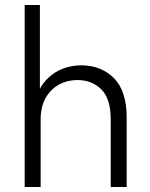

<svg xmlns="http://www.w3.org/2000/svg" viewBox="-20 -750 600 770"><path d="M79 0V-730H140V-350H123Q134 -390 154.5 -416.5Q175 -443 201 -459Q227 -475 254 -481.5Q281 -488 305 -488Q386 -488 437 -436.5Q488 -385 488 -279V0H424V-271Q424 -355 386 -392Q348 -429 290 -429Q250 -429 217 -411Q184 -393 163.5 -358Q143 -323 143 -270V0Z"/></svg>

Font: SUSE Thin Light
Style: Regular
Weight: 300
Version: Version 1.000